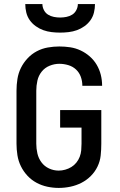

<svg xmlns="http://www.w3.org/2000/svg" viewBox="-20 -910 590 942"><path d="M268 12Q240 12 212 6Q184 0 159 -13.5Q134 -27 114.5 -48Q95 -69 82.5 -94.5Q70 -120 65.5 -148.5Q61 -177 61 -205V-465Q61 -494 65.5 -522.5Q70 -551 82.5 -576.5Q95 -602 115 -623.5Q135 -645 160.5 -658.5Q186 -672 214.5 -677Q243 -682 271 -682Q298 -682 324.5 -678Q351 -674 375.5 -662.5Q400 -651 420.5 -633Q441 -615 454.5 -592Q468 -569 474.5 -543Q481 -517 481 -490V-489H384V-490Q384 -512 376.5 -533Q369 -554 353 -569Q337 -584 315 -590.5Q293 -597 271 -597Q247 -597 223.5 -587.5Q200 -578 184.5 -558.5Q169 -539 163.5 -514.5Q158 -490 158 -465V-205Q158 -181 163.5 -157Q169 -133 183.5 -113.5Q198 -94 220.5 -83.5Q243 -73 268 -73Q284 -73 300 -77.5Q316 -82 330 -90.5Q344 -99 354.5 -112Q365 -125 371 -140.5Q377 -156 378.5 -172.5Q380 -189 380 -205V-284H275V-370H477V-205Q477 -176 474 -147.5Q471 -119 458.5 -93Q446 -67 425.5 -46.5Q405 -26 379.5 -13Q354 0 325.5 6Q297 12 268 12ZM275 -750Q254 -750 233 -752.5Q212 -755 192.5 -762Q173 -769 155.5 -781.5Q138 -794 126 -811Q114 -828 109 -848.5Q104 -869 104 -890H188Q188 -875 195.5 -860.5Q203 -846 216 -838Q229 -830 244.5 -827Q260 -824 275 -824Q290 -824 305.5 -827Q321 -830 334 -838Q347 -846 354.5 -860.5Q362 -875 362 -890H446Q446 -869 441 -848.5Q436 -828 424 -811Q412 -794 394.5 -781.5Q377 -769 357.5 -762Q338 -755 317 -752.5Q296 -750 275 -750Z"/></svg>

Font: Lode Dark Term
Style: Bold
Weight: 700
Monospace: yes
Designer: Belleve Invis
Foundry: Belleve Invis
Version: Version 29.2.0